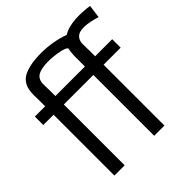

<svg xmlns="http://www.w3.org/2000/svg" viewBox="-210 -953 1107 1107"><g transform="rotate(-45 343.5 -399.5)"><path d="M94.2 0H177.7V-496.1H418.5V0H502V-496.1H641.1V-564.9H502V-610.4C502 -656.7 494.1 -686 516.6 -710.4C542.5 -738.8 601.6 -733.4 675.8 -710.4L686.5 -791C625 -799.8 528.3 -804.7 473.1 -767.6C427.7 -786.1 359.9 -798.8 294.4 -798.8C234.9 -798.8 151.9 -790 118.2 -746.1C94.2 -716.3 91.3 -677.2 94.2 -615.7V-564.9H10.3V-496.1H94.2ZM177.7 -564.9V-609.4C177.7 -655.3 169.9 -684.6 192.4 -709.5C233.9 -755.9 414.1 -731 424.8 -706.1C419.4 -682.6 417.5 -653.3 418.5 -615.7V-564.9Z"/></g></svg>

Font: Duru Sans
Style: Regular
Weight: 400
Designer: Onur Yazıcıgil
Foundry: Onur Yazıcıgil
Version: Version 1.002